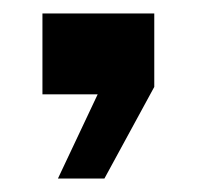

<svg xmlns="http://www.w3.org/2000/svg" viewBox="-20 -140 293 285"><path d="M43 0V-120H209V-11L135 125H66L125 0Z"/></svg>

Font: Big Shoulders Text
Style: Bold
Weight: 700
Designer: Patric King
Foundry: XO Type Co
Version: Version 1.000; ttfautohint (v1.8.2)